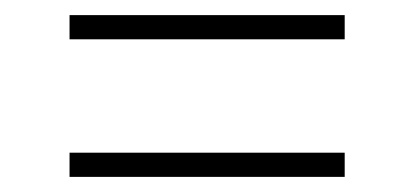

<svg xmlns="http://www.w3.org/2000/svg" viewBox="-20 -507 548 254"><path d="M72 -455V-487H436V-455ZM72 -273V-305H436V-273Z"/></svg>

Font: Encode Sans Cnd Th
Style: Regular
Weight: 100
Width: 3
Designer: Multiple Designers
Foundry: Impallari Type
Version: Version 3.002; ttfautohint (v1.8.3) -l 8 -r 50 -G 200 -x 14 